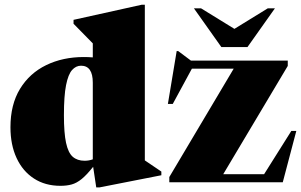

<svg xmlns="http://www.w3.org/2000/svg" viewBox="-20 -767 1268 808"><path d="M659 -29.5 399.5 21.5H385L372 -65Q344.5 -30.5 323.5 -13.5Q302.5 3.5 281.8 9.2Q261 15 234.5 15Q170 15 122.8 -15.8Q75.5 -46.5 49.8 -102Q24 -157.5 24 -231.5Q24 -327 64.2 -393Q104.5 -459 174.5 -493Q244.5 -527 332.5 -527Q352 -527 370.5 -525.5V-584.5L289.5 -667V-683.5L576 -747H589.5V-92L659 -45ZM370.5 -419Q370.5 -490.5 321 -490.5Q299.5 -490.5 283.2 -472.2Q267 -454 258 -408.8Q249 -363.5 249 -282Q249 -207.5 258 -165.8Q267 -124 286.2 -107.2Q305.5 -90.5 336 -90.5Q354.5 -90.5 370.5 -96.5ZM692.5 0V-22L963.5 -478H787.5L707 -329.5H686.5L723.5 -552H730L783.5 -512H1191V-489.5L919.5 -34H1091.5L1206 -216H1227L1170 0ZM1137 -732 1021.5 -569H911.5L796 -732H826L966.5 -645.5L1107 -732Z"/></svg>

Font: Newsreader Display ExtraBold
Style: Regular
Weight: 800
Designer: Hugues Gentile
Foundry: Production Type
Version: Version 1.001